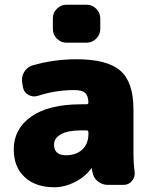

<svg xmlns="http://www.w3.org/2000/svg" viewBox="-20 -780 641 810"><path d="M353 -215V-221Q353 -230 344 -230H323Q266 -230 237 -213.5Q208 -197 208 -170Q208 -125 258 -125Q301 -125 327 -149Q353 -173 353 -215ZM548 -56Q551 -34 537 -17Q523 0 501 0H435Q411 0 392 -15.5Q373 -31 370 -55Q369 -57 368.5 -62Q368 -67 368 -69Q368 -70 367 -70Q365 -70 365 -69Q338 -33 295 -11.5Q252 10 208 10Q131 10 84.5 -32.5Q38 -75 38 -150Q38 -236 111.5 -288Q185 -340 323 -340H344Q353 -340 353 -348Q352 -377 338.5 -388.5Q325 -400 293 -400Q214 -400 141 -376Q120 -369 100.5 -379.5Q81 -390 77 -411L74 -429Q69 -454 81.5 -475.5Q94 -497 117 -504Q206 -530 303 -530Q433 -530 488 -481.5Q543 -433 543 -320V-140Q543 -91 548 -56ZM346 -760Q369 -760 386 -743Q403 -726 403 -703V-657Q403 -634 386 -617Q369 -600 346 -600H260Q237 -600 220 -617Q203 -634 203 -657V-703Q203 -726 220 -743Q237 -760 260 -760Z"/></svg>

Font: Rounded Mplus 1c Black
Style: Regular
Weight: 900
Version: Version 1.059.20150529